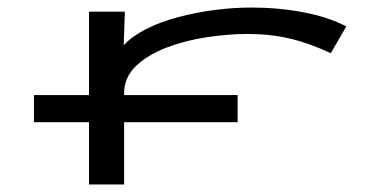

<svg xmlns="http://www.w3.org/2000/svg" viewBox="-20 -488 1040 509"><path d="M70 -164V-236H216V-457H311L308 -368Q330 -392 367.5 -411Q405 -430 452 -442.5Q499 -455 549 -461.5Q599 -468 646 -468Q718 -468 784 -455.5Q850 -443 898 -418L857 -347Q799 -374 747.5 -386Q696 -398 636 -398Q586 -398 529 -389.5Q472 -381 422 -362Q372 -343 340.5 -313Q309 -283 309 -240V-236H610V-164H309V1H216V-164Z"/></svg>

Font: Inconsolata UltraExpanded Thin
Style: Regular
Weight: 100
Width: 9
Monospace: yes
Designer: Raph Levien, Cyreal, Brenton Simpson
Foundry: Raph Levien, Cyreal, Google
Version: Version 3.100; ttfautohint (v1.8.4.7-5d5b)